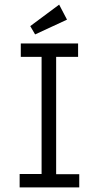

<svg xmlns="http://www.w3.org/2000/svg" viewBox="-20 -811 440 831"><path d="M65 0V-58H160V-565H70V-623H318V-565H223V-57H323V0ZM132 -662 111 -698 236 -791 270 -726Z"/></svg>

Font: Inconsolata Condensed
Style: Regular
Weight: 400
Width: 3
Monospace: yes
Designer: Raph Levien, Cyreal, Brenton Simpson
Foundry: Raph Levien, Cyreal, Google
Version: Version 3.000; ttfautohint (v1.8.2.53-6de2)